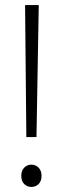

<svg xmlns="http://www.w3.org/2000/svg" viewBox="-20 -730 247 758"><path d="M79 -710H133L124 -189H84ZM64 -36Q64 -56 75.5 -68Q87 -80 104 -80Q121 -80 132.5 -68Q144 -56 144 -36Q144 -15 132.5 -3.5Q121 8 104 8Q87 8 75.5 -3.5Q64 -15 64 -36Z"/></svg>

Font: Mukta ExtraLight
Style: Regular
Weight: 275
Designer: Girish Dalvi and Yashodeep Gholap
Foundry: Ek Type
Version: Version 2.538;PS 1.002;hotconv 16.6.51;makeotf.lib2.5.65220;